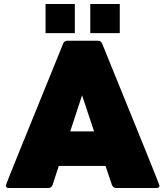

<svg xmlns="http://www.w3.org/2000/svg" viewBox="-20 -937 824 957"><path d="M449 -282 389 -462 330 -282ZM760 0H559Q544 0 538 -15L506 -110H273L242 -15Q236 0 221 0H24Q9 0 9 -13Q9 -18 295 -720Q301 -734 316 -734H468Q483 -734 489 -720Q775 -18 775 -12Q775 0 760 0ZM577 -772H430V-917H577ZM353 -772H207V-917H353Z"/></svg>

Font: YamahaIndonesia935. App Black
Style: Regular
Weight: 900
Designer: Dalton Maag Ltd
Foundry: Dalton Maag Ltd
Version: Version 1.002; January 01, 2024; Regular/Italic